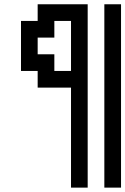

<svg xmlns="http://www.w3.org/2000/svg" viewBox="-20 -712 578 886"><path d="M307.7 76.9H384.6V153.8H307.7ZM307.7 0H384.6V76.9H307.7ZM307.7 -76.9H384.6V0H307.7ZM307.7 -153.8H384.6V-76.9H307.7ZM307.7 -230.8H384.6V-153.8H307.7ZM307.7 -307.7H384.6V-230.8H307.7ZM307.7 -384.6H384.6V-307.7H307.7ZM307.7 -461.5H384.6V-384.6H307.7ZM307.7 -538.5H384.6V-461.5H307.7ZM307.7 -615.4H384.6V-538.5H307.7ZM307.7 -692.3H384.6V-615.4H307.7ZM230.8 -692.3H307.7V-615.4H230.8ZM153.8 -692.3H230.8V-615.4H153.8ZM76.9 -615.4H153.8V-538.5H76.9ZM76.9 -538.5H153.8V-461.5H76.9ZM76.9 -461.5H153.8V-384.6H76.9ZM153.8 -384.6H230.8V-307.7H153.8ZM230.8 -384.6H307.7V-307.7H230.8ZM461.5 -692.3H538.5V-615.4H461.5ZM461.5 -615.4H538.5V-538.5H461.5ZM461.5 -538.5H538.5V-461.5H461.5ZM461.5 -461.5H538.5V-384.6H461.5ZM461.5 -384.6H538.5V-307.7H461.5ZM461.5 -307.7H538.5V-230.8H461.5ZM461.5 -230.8H538.5V-153.8H461.5ZM461.5 -153.8H538.5V-76.9H461.5ZM461.5 -76.9H538.5V0H461.5ZM461.5 0H538.5V76.9H461.5ZM461.5 76.9H538.5V153.8H461.5ZM153.8 -615.4H230.8V-538.5H153.8ZM153.8 -461.5H230.8V-384.6H153.8Z"/></svg>

Font: Jacquarda Bastarda 9
Style: Regular
Weight: 400
Designer: Sarah Cadigan-Fried
Version: Version 1.000; ttfautohint (v1.8.4.7-5d5b)